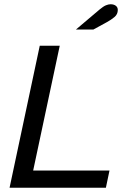

<svg xmlns="http://www.w3.org/2000/svg" viewBox="-20 -883 581 903"><path d="M25 0 167 -668H261L136 -81H495L478 0ZM337 -744 448 -838Q466 -853 478 -858Q490 -863 500 -863Q515 -863 524.5 -856Q534 -849 534 -836Q534 -816 518.5 -803Q503 -790 483 -779L419 -744Z"/></svg>

Font: Atkinson Hyperlegible Next
Style: Italic
Weight: 400
Italic angle: -12°
Designer: Elliott Scott, Megan Eiswerth, Linus Boman, Theodore Petrosky, Letters from Sweden
Foundry: Applied Design Works, Letters from Sweden
Version: Version 2.001